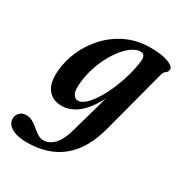

<svg xmlns="http://www.w3.org/2000/svg" viewBox="-227 -563 867 924"><g transform="rotate(30 207.0 -101.5)"><path d="M357 -6Q323.5 121 247.8 183Q172 245 54.5 245Q-0.5 245 -31 226.8Q-61.5 208.5 -61.5 180Q-61.5 160 -48.2 146Q-35 132 -11 132Q8 132 24.5 141.8Q41 151.5 56 164.5Q71 177.5 86.2 187Q101.5 196.5 118 196.5Q149.5 196.5 176.2 169.2Q203 142 219.5 82L278.5 -127.5Q241 -56.5 199.2 -23.8Q157.5 9 110 9Q61.5 9 34 -25.2Q6.5 -59.5 12.5 -128.5Q17 -187 42.2 -243.8Q67.5 -300.5 110.8 -346.8Q154 -393 213 -420.5Q272 -448 344.5 -448Q406.5 -448 442.5 -434.2Q478.5 -420.5 476.5 -403Q475.5 -389 465.2 -383Q455 -377 450.5 -360ZM134 -133Q129 -88.5 139.5 -70.2Q150 -52 166 -52Q190.5 -52 217.2 -81Q244 -110 268.2 -156.5Q292.5 -203 310.2 -257.2Q328 -311.5 334.5 -362Q341.5 -407.5 312 -407.5Q283.5 -407.5 254 -383.2Q224.5 -359 198.8 -318.8Q173 -278.5 155.8 -229.8Q138.5 -181 134 -133Z"/></g></svg>

Font: Fraunces 144pt S050 SemiBold
Style: Italic
Weight: 600
Italic angle: -16°
Version: Version 1.000; ttfautohint (v1.8.3)